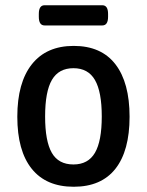

<svg xmlns="http://www.w3.org/2000/svg" viewBox="-20 -705 560 732"><path d="M261 7Q156 7 101 -61.5Q46 -130 46 -260Q46 -390 101.5 -460Q157 -530 261 -530Q366 -530 420 -460Q474 -390 474 -260Q474 -130 420 -61.5Q366 7 261 7ZM260 -78Q316 -78 342 -122.5Q368 -167 368 -261Q368 -355 342 -400Q316 -445 260 -445Q204 -445 178 -400.5Q152 -356 152 -261Q152 -167 177.5 -122.5Q203 -78 260 -78ZM150 -608Q128 -608 128 -641V-652Q128 -685 150 -685H370Q392 -685 392 -652V-641Q392 -608 370 -608Z"/></svg>

Font: Asap Semi Condensed Medium
Style: Regular
Weight: 500
Width: 4
Designer: Pablo Cosgaya
Foundry: Omnibus-Type
Version: Version 3.001; ttfautohint (v1.8.4.7-5d5b)